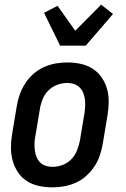

<svg xmlns="http://www.w3.org/2000/svg" viewBox="-20 -796 540 824"><path d="M205 8Q175 8 147 2Q119 -4 96 -18.5Q73 -33 57.5 -56Q42 -79 34.5 -106Q27 -133 27 -162.5Q27 -192 32 -221L52 -341Q56 -366 65 -391Q74 -416 88.5 -438.5Q103 -461 123.5 -479Q144 -497 168.5 -508Q193 -519 218 -523.5Q243 -528 268 -528Q298 -528 326 -522Q354 -516 377 -501.5Q400 -487 416 -464Q432 -441 439.5 -414Q447 -387 446.5 -357.5Q446 -328 441 -299L421 -179Q417 -154 408.5 -129Q400 -104 385 -81.5Q370 -59 350 -41Q330 -23 305.5 -12Q281 -1 255.5 3.5Q230 8 205 8ZM205 -80Q227 -80 248.5 -88Q270 -96 286 -112.5Q302 -129 310.5 -150.5Q319 -172 323 -193L343 -313Q345 -328 345.5 -343Q346 -358 344 -372Q342 -386 336.5 -399Q331 -412 321 -421.5Q311 -431 297.5 -435.5Q284 -440 269 -440Q247 -440 225.5 -432Q204 -424 187.5 -407.5Q171 -391 162.5 -369.5Q154 -348 151 -327L131 -207Q128 -192 128 -177Q128 -162 130 -148Q132 -134 137.5 -121Q143 -108 152.5 -98.5Q162 -89 176 -84.5Q190 -80 205 -80ZM238 -600 169 -741 227 -771 303 -664 414 -776 465 -736 348 -600Z"/></svg>

Font: Iosevka Semibold
Style: Italic
Weight: 600
Italic angle: -9°
Monospace: yes
Designer: Belleve Invis
Foundry: Belleve Invis
Version: Version 32.5.0; ttfautohint (v1.8.4)